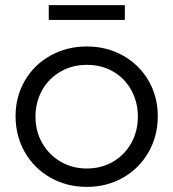

<svg xmlns="http://www.w3.org/2000/svg" viewBox="-20 -721 679 752"><path d="M41 -266Q41 -343 77.5 -405.5Q114 -468 178 -503.5Q242 -539 320 -539Q398 -539 461.5 -503.5Q525 -468 561.5 -405.5Q598 -343 598 -266Q598 -188 561.5 -124.5Q525 -61 461.5 -25Q398 11 320 11Q242 11 178 -25Q114 -61 77.5 -124.5Q41 -188 41 -266ZM520 -264Q520 -321 494.5 -367.5Q469 -414 423.5 -440.5Q378 -467 320 -467Q263 -467 217 -440.5Q171 -414 145 -367.5Q119 -321 119 -264Q119 -207 145.5 -160.5Q172 -114 218 -87.5Q264 -61 320 -61Q377 -61 422.5 -87.5Q468 -114 494 -160.5Q520 -207 520 -264ZM171 -701H469V-643H171Z"/></svg>

Font: Lexend HM
Style: Regular
Weight: 400
Designer: Bonnie Shaver-Troup, Thomas Jockin, Octavio Pardo
Foundry: Lexend
Version: Version 1.091